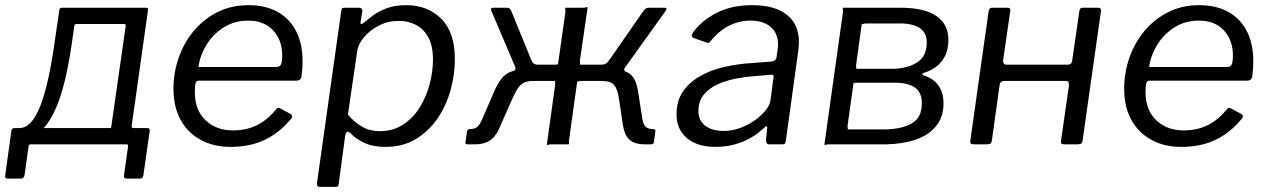

<svg xmlns="http://www.w3.org/2000/svg" viewBox="-43 -560 4920 745"><path d="M-13 133Q-19 133 -21.5 130Q-24 127 -23 122L1 -52Q3 -63 13 -63H383Q389 -63 389 -70L445 -461Q445 -467 438 -467H254Q247 -467 246 -461L187 -520Q188 -530 198 -530H521Q529 -530 530.5 -528Q532 -526 531 -519L468 -72Q467 -63 475 -63H529Q539 -63 538 -52L513 122Q512 127 509 130Q506 133 499 133H450Q436 133 438 121L454 7Q455 0 447 0H77Q68 0 68 7L52 121Q50 133 36 133ZM34 -23 32 -63Q65 -63 91 -104Q117 -145 136.5 -222.5Q156 -300 171 -410L187 -520H254L238 -408Q226 -320 208.5 -247Q191 -174 166 -123Q141 -72 108.5 -46Q76 -20 34 -23Z M852 10Q785 10 734.5 -18Q684 -46 657 -96.5Q630 -147 630 -215Q630 -277 650 -335Q670 -393 708 -439Q746 -485 800 -512.5Q854 -540 921 -540Q986 -540 1033 -514.5Q1080 -489 1105.5 -440Q1131 -391 1131 -322Q1131 -308 1130 -293.5Q1129 -279 1127 -264Q1126 -256 1121 -251.5Q1116 -247 1106 -247H727Q719 -247 716 -237.5Q713 -228 713 -202Q713 -133 754.5 -93.5Q796 -54 861 -54Q914 -54 955.5 -75Q997 -96 1030 -138Q1034 -142 1038 -141.5Q1042 -141 1045 -139L1084 -118Q1095 -112 1088 -101Q1055 -61 1019 -37Q983 -13 942 -1.5Q901 10 852 10ZM1030 -300Q1040 -300 1046 -308Q1052 -316 1052 -345Q1052 -404 1017 -442Q982 -480 920 -480Q867 -480 825.5 -454Q784 -428 758.5 -386.5Q733 -345 727 -300Z M1196 165Q1191 165 1188.5 160.5Q1186 156 1187 150L1281 -517Q1282 -525 1284.5 -527.5Q1287 -530 1297 -530H1349Q1356 -530 1360 -526.5Q1364 -523 1363 -516L1356 -473Q1355 -467 1359 -467Q1363 -467 1370 -473Q1382 -483 1403 -499Q1424 -515 1456 -527.5Q1488 -540 1533 -540Q1616 -540 1669 -487.5Q1722 -435 1722 -330Q1722 -272 1705.5 -211.5Q1689 -151 1655.5 -101.5Q1622 -52 1571.5 -21Q1521 10 1452 10Q1404 10 1370 -6Q1336 -22 1316 -44Q1307 -52 1302.5 -47.5Q1298 -43 1296 -31L1271 155Q1270 161 1268 163Q1266 165 1260 165H1196ZM1431 -51Q1482 -51 1521 -76.5Q1560 -102 1585.5 -143Q1611 -184 1624 -233Q1637 -282 1637 -329Q1637 -382 1619 -415Q1601 -448 1571 -463.5Q1541 -479 1504 -479Q1462 -479 1426.5 -460.5Q1391 -442 1368.5 -414.5Q1346 -387 1343 -361L1307 -115Q1333 -85 1362.5 -68Q1392 -51 1431 -51Z M1772 0Q1767 0 1764.5 -2Q1762 -4 1763 -8L1769 -49Q1770 -54 1772.5 -56.5Q1775 -59 1780 -59Q1798 -59 1808 -67Q1818 -75 1827 -95L1874 -204Q1888 -236 1903 -255Q1918 -274 1940 -282Q1962 -290 1997 -291L2018 -309H2106Q2113 -308 2117 -310Q2121 -312 2122 -309L2151 -514Q2151 -522 2150 -526Q2149 -530 2153 -530H2221Q2228 -530 2232 -532Q2236 -534 2237 -530L2207 -324Q2207 -318 2208 -313.5Q2209 -309 2206 -309H2308L2331 -291Q2383 -290 2404.5 -270.5Q2426 -251 2433 -204L2450 -95Q2454 -74 2464 -66.5Q2474 -59 2492 -59Q2501 -59 2500 -50L2494 -8Q2494 -4 2490.5 -2Q2487 0 2482 0H2456Q2422 0 2401.5 -16Q2381 -32 2374 -75L2359 -175Q2354 -207 2345.5 -222Q2337 -237 2323 -241.5Q2309 -246 2286 -246H2213Q2206 -246 2202 -244Q2198 -242 2197 -246L2165 -16Q2164 -9 2165 -4.5Q2166 0 2163 0H2094Q2088 0 2084 2Q2080 4 2079 0L2111 -230Q2112 -238 2110.5 -242Q2109 -246 2113 -246H2028Q2007 -246 1993 -240.5Q1979 -235 1968 -219.5Q1957 -204 1944 -175L1900 -75Q1883 -32 1859.5 -16Q1836 0 1803 0ZM2042 -276 1948 -284Q1956 -287 1957 -292Q1958 -297 1955 -303L1864 -517Q1858 -530 1872 -530H1922Q1930 -530 1934 -527Q1938 -524 1941 -517L2017 -331Q2022 -318 2028 -313.5Q2034 -309 2045 -309ZM2284 -276 2287 -309Q2302 -309 2309 -314Q2316 -319 2324 -331L2454 -518Q2458 -523 2462.5 -526.5Q2467 -530 2474 -530H2535Q2548 -530 2540 -518L2383 -299Q2378 -293 2379 -288.5Q2380 -284 2385 -281Z M2920 -62Q2879 -25 2832.5 -7.5Q2786 10 2734 10Q2662 10 2622 -24.5Q2582 -59 2582 -116Q2582 -169 2607.5 -205.5Q2633 -242 2675 -265.5Q2717 -289 2768.5 -300.5Q2820 -312 2870 -315L2949 -321Q2968 -323 2970 -338L2974 -365Q2975 -371 2975.5 -376Q2976 -381 2976 -387Q2976 -431 2947.5 -455.5Q2919 -480 2869 -480Q2825 -480 2785.5 -460Q2746 -440 2712 -398Q2709 -394 2706.5 -393.5Q2704 -393 2698 -395L2647 -413Q2643 -415 2641.5 -419Q2640 -423 2645 -433Q2681 -482 2739.5 -511Q2798 -540 2875 -540Q2936 -540 2976.5 -522.5Q3017 -505 3037 -473Q3057 -441 3057 -397Q3057 -390 3056.5 -382.5Q3056 -375 3055 -367L3006 -12Q3004 -4 3002 -2Q3000 0 2992 0H2942Q2935 0 2932 -4.5Q2929 -9 2929 -16L2934 -64Q2933 -77 2920 -62ZM2958 -257Q2960 -265 2957.5 -268Q2955 -271 2948 -270L2879 -264Q2849 -262 2812.5 -255Q2776 -248 2743 -233.5Q2710 -219 2688.5 -193.5Q2667 -168 2667 -128Q2667 -93 2693 -72.5Q2719 -52 2765 -52Q2799 -52 2830.5 -64Q2862 -76 2887 -94Q2913 -113 2929 -133.5Q2945 -154 2947 -173Z M3156 0 3228 -514Q3228 -522 3227 -526Q3226 -530 3230 -530H3456Q3546 -529 3591.5 -497Q3637 -465 3637 -405Q3637 -358 3613 -325Q3589 -292 3541 -277Q3537 -276 3536 -272.5Q3535 -269 3539 -268Q3577 -257 3597.5 -229.5Q3618 -202 3618 -159Q3618 -106 3589 -70.5Q3560 -35 3509.5 -18Q3459 -1 3395 0H3171Q3165 0 3161 2Q3157 4 3156 0ZM3397 -58Q3460 -60 3497 -82.5Q3534 -105 3534 -159Q3534 -204 3504 -222.5Q3474 -241 3417 -239H3285Q3278 -240 3274 -238Q3270 -236 3269 -239L3246 -74Q3245 -68 3246.5 -63Q3248 -58 3244 -58ZM3428 -293Q3483 -296 3518 -319.5Q3553 -343 3553 -396Q3553 -434 3524.5 -452Q3496 -470 3443 -469H3317Q3311 -469 3306.5 -467Q3302 -465 3301 -469L3279 -309Q3278 -302 3279.5 -297.5Q3281 -293 3277 -293Z M3736 0Q3727 0 3724 -3Q3721 -6 3722 -14L3793 -516Q3795 -530 3806 -530H3867Q3879 -530 3877 -517L3849 -324Q3849 -318 3852 -313.5Q3855 -309 3861 -309H4099Q4107 -309 4111.5 -312.5Q4116 -316 4117 -323L4145 -516Q4146 -530 4158 -530H4219Q4230 -530 4229 -517L4158 -17Q4157 -7 4153 -3.5Q4149 0 4139 0H4087Q4078 0 4075.5 -3Q4073 -6 4074 -14L4105 -230Q4105 -238 4102.5 -242Q4100 -246 4093 -246H3854Q3848 -246 3843 -243Q3838 -240 3836 -232L3806 -17Q3805 -7 3801 -3.5Q3797 0 3787 0Z M4541 10Q4474 10 4423.5 -18Q4373 -46 4346 -96.5Q4319 -147 4319 -215Q4319 -277 4339 -335Q4359 -393 4397 -439Q4435 -485 4489 -512.5Q4543 -540 4610 -540Q4675 -540 4722 -514.5Q4769 -489 4794.5 -440Q4820 -391 4820 -322Q4820 -308 4819 -293.5Q4818 -279 4816 -264Q4815 -256 4810 -251.5Q4805 -247 4795 -247H4416Q4408 -247 4405 -237.5Q4402 -228 4402 -202Q4402 -133 4443.5 -93.5Q4485 -54 4550 -54Q4603 -54 4644.5 -75Q4686 -96 4719 -138Q4723 -142 4727 -141.5Q4731 -141 4734 -139L4773 -118Q4784 -112 4777 -101Q4744 -61 4708 -37Q4672 -13 4631 -1.5Q4590 10 4541 10ZM4719 -300Q4729 -300 4735 -308Q4741 -316 4741 -345Q4741 -404 4706 -442Q4671 -480 4609 -480Q4556 -480 4514.5 -454Q4473 -428 4447.5 -386.5Q4422 -345 4416 -300Z"/></svg>

Font: Libre Franklin
Style: Italic
Weight: 400
Italic angle: -8°
Designer: Pablo Impallari, Rodrigo Fuenzalida, Nhung Nguyen
Foundry: Impallari Type
Version: Version 3.000